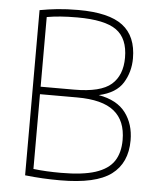

<svg xmlns="http://www.w3.org/2000/svg" viewBox="-53 -792 683 843"><g transform="rotate(5 288.0 -371.0)"><path d="M243.5 5Q203 5 166.2 3Q129.5 1 88.5 -3.5V-731.5Q126 -738.5 166.2 -742.8Q206.5 -747 258.5 -747Q393.5 -747 454.5 -700.2Q515.5 -653.5 515.5 -556Q515.5 -496.5 485.8 -448Q456 -399.5 380 -382.5Q461.5 -368 499 -318Q536.5 -268 536.5 -196.5Q536.5 -97 468.5 -46Q400.5 5 243.5 5ZM257 -714Q214.5 -714 182.8 -711.5Q151 -709 122.5 -704V-397H270Q387 -397 433.8 -437.8Q480.5 -478.5 480.5 -556Q480.5 -640.5 429.5 -677.2Q378.5 -714 257 -714ZM244.5 -28Q339.5 -28 395.8 -46.2Q452 -64.5 476.8 -101.5Q501.5 -138.5 501.5 -195.5Q501.5 -280 449.5 -322Q397.5 -364 286.5 -364H122.5V-34.5Q151.5 -31 181.8 -29.5Q212 -28 244.5 -28Z"/></g></svg>

Font: Encode Sans SmCnd Th
Style: Regular
Weight: 100
Width: 4
Designer: Multiple Designers
Foundry: Impallari Type
Version: Version 3.002; ttfautohint (v1.8.3) -l 8 -r 50 -G 200 -x 14 